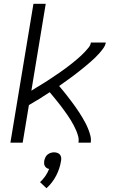

<svg xmlns="http://www.w3.org/2000/svg" viewBox="-20 -755 640 1016"><path d="M35 0 157 -735H222L146 -275Q158 -283 170.5 -290.5Q183 -298 195.5 -305.5Q208 -313 220.5 -321Q233 -329 245 -337Q257 -345 269.5 -353.5Q282 -362 294 -370Q306 -378 318 -387Q330 -396 341.5 -404.5Q353 -413 364.5 -422.5Q376 -432 387.5 -441.5Q399 -451 409.5 -461Q420 -471 430 -481.5Q440 -492 449.5 -504Q459 -516 461 -530H540Q537 -514 527 -500Q517 -486 505.5 -473Q494 -460 481.5 -448Q469 -436 456 -425Q443 -414 430 -403Q417 -392 403.5 -381.5Q390 -371 376.5 -360.5Q363 -350 349 -340Q335 -330 321 -320Q307 -310 293 -300Q304 -287 315 -273.5Q326 -260 336.5 -246.5Q347 -233 357.5 -219Q368 -205 378 -191Q388 -177 397.5 -162.5Q407 -148 416 -133Q425 -118 433 -102.5Q441 -87 447.5 -70.5Q454 -54 458.5 -36Q463 -18 460 0H395Q398 -17 394 -32.5Q390 -48 384 -62.5Q378 -77 370.5 -91Q363 -105 355 -118.5Q347 -132 338 -144.5Q329 -157 320 -170Q311 -183 301.5 -195Q292 -207 282.5 -219Q273 -231 263 -243Q253 -255 243 -267Q216 -249 188.5 -232Q161 -215 133 -199L100 0ZM226 241 192 209Q208 194 220 176.5Q232 159 240 139Q233 138 227 134Q221 130 217.5 124Q214 118 213.5 110.5Q213 103 214 96Q216 87 220 78Q224 69 231.5 63Q239 57 248 54Q257 51 266 51Q275 51 283.5 54Q292 57 297 63Q302 69 303.5 78Q305 87 303 96Q297 136 277.5 174Q258 212 226 241Z"/></svg>

Font: Iosevka Curly LtExObl
Style: Regular
Weight: 300
Width: 7
Italic angle: -9°
Monospace: yes
Designer: Belleve Invis
Foundry: Belleve Invis
Version: Version 11.1.0; ttfautohint (v1.8.3)